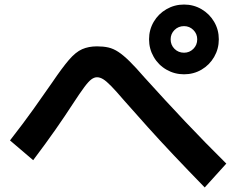

<svg xmlns="http://www.w3.org/2000/svg" viewBox="-20 -822 1040 845"><path d="M790 -495Q748 -495 712.5 -515.5Q677 -536 656.5 -571.5Q636 -607 636 -649Q636 -691 656.5 -726Q677 -761 712.5 -781.5Q748 -802 790 -802Q832 -802 867 -781.5Q902 -761 922.5 -726Q943 -691 943 -649Q943 -607 922.5 -571.5Q902 -536 867 -515.5Q832 -495 790 -495ZM790 -590Q814 -590 831 -607Q848 -624 848 -649Q848 -673 831 -690Q814 -707 790 -707Q765 -707 748 -690Q731 -673 731 -649Q731 -624 748 -607Q765 -590 790 -590ZM881 3Q806 -74 745 -138.5Q684 -203 631 -262Q578 -321 526 -380Q491 -421 469.5 -443Q448 -465 434 -473.5Q420 -482 407 -482Q395 -482 382.5 -473Q370 -464 351 -438.5Q332 -413 300 -364Q267 -313 225.5 -253.5Q184 -194 126 -117L24 -204Q84 -281 128.5 -343.5Q173 -406 209 -458Q253 -523 283 -558Q313 -593 341.5 -605.5Q370 -618 407 -618Q435 -618 457 -613Q479 -608 501 -593.5Q523 -579 550 -552.5Q577 -526 615 -482Q708 -379 795.5 -286.5Q883 -194 976 -102Z"/></svg>

Font: M PLUS 1 Thin
Style: Bold
Weight: 700
Version: Version 1.001